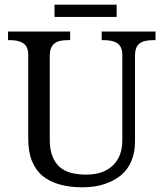

<svg xmlns="http://www.w3.org/2000/svg" viewBox="-20 -797 705 827"><path d="M334.5 9.8Q280.8 9.8 237.3 -2.4Q193.8 -14.6 164.1 -38.8Q134.3 -63 117.9 -102.8Q101.6 -142.6 101.6 -200.2V-559.6Q101.6 -580.1 95.7 -592.5Q89.8 -605 78.6 -611.8Q67.4 -618.7 53.7 -621.3Q40 -624 24.4 -624H14.6V-661.1H282.2V-624H270.5Q254.4 -624 240.5 -621.3Q226.6 -618.7 216.6 -611.3Q206.5 -604 200.4 -591.1Q194.3 -578.1 194.3 -555.2V-194.3Q194.3 -153.8 205.6 -124.5Q216.8 -95.2 237.5 -77.4Q258.3 -59.6 287.1 -52.2Q315.9 -44.9 349.6 -44.9Q390.1 -44.9 418.9 -55.4Q447.8 -65.9 467.5 -85.7Q487.3 -105.5 497.1 -132.1Q506.8 -158.7 506.8 -189.9V-559.6Q506.8 -580.1 500.7 -592.5Q494.6 -605 483.6 -611.8Q472.7 -618.7 458.5 -621.3Q444.3 -624 429.7 -624H418V-661.1H649.9V-624H638.2Q623 -624 608.4 -621.3Q593.8 -618.7 583.3 -611.3Q572.8 -604 567.1 -591.1Q561.5 -578.1 561.5 -555.2V-188Q561.5 -141.6 546.6 -105Q531.7 -68.4 503.2 -43.9Q474.6 -19.5 432.1 -4.9Q389.6 9.8 334.5 9.8ZM482.4 -724.1H214.8V-776.9H482.4Z"/></svg>

Font: MUA Office
Style: Regular
Weight: 400
Designer: Khon Soe Zaw Thu
Foundry: Myanmar Unicode
Version: Version 2.10 June 24, 2017